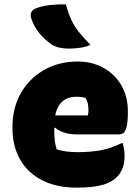

<svg xmlns="http://www.w3.org/2000/svg" viewBox="-20 -842 640 877"><path d="M335 -561Q401 -561 453 -532Q505 -503 534.5 -452Q564 -401 564 -334V-331Q564 -284 558 -262Q552 -240 543 -234Q534 -228 524 -228H332Q297 -228 271.5 -237Q246 -246 232 -259L228 -257V-240Q228 -218 230.5 -198Q233 -178 239 -160Q278 -147 333 -147Q393 -147 439.5 -155.5Q486 -164 535 -188H541Q545 -172 547 -158Q549 -144 549 -129Q549 -94 538 -69Q527 -44 506 -26Q481 -5 439 5Q397 15 331 15Q238 15 172.5 -18.5Q107 -52 72 -113Q37 -174 37 -255V-263Q37 -349 75 -416Q113 -483 180.5 -522Q248 -561 335 -561ZM329 -400Q250 -400 232 -315H381Q384 -324 384 -339Q384 -354 381 -369Q378 -384 370 -395Q354 -400 329 -400ZM281 -822Q292 -781 306 -751Q320 -721 341.5 -694.5Q363 -668 393 -637Q371 -627 344 -623.5Q317 -620 295 -620Q246 -620 217 -638Q185 -660 161 -688.5Q137 -717 123 -757Q118 -771 122 -783.5Q126 -796 142 -803Q171 -815 209 -819Q247 -823 281 -822Z"/></svg>

Font: Recursive Mn Csl St Blk
Style: Regular
Weight: 900
Monospace: yes
Version: Version 1.079;hotconv 1.0.112;makeotfexe 2.5.65598; ttfautoh